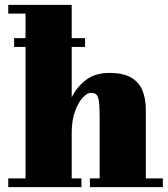

<svg xmlns="http://www.w3.org/2000/svg" viewBox="-20 -770 690 790"><path d="M38 -613H330V-577H38ZM14 -36H85V-714H14V-750H275V-369.5Q296 -412 333.5 -441Q371 -470 430 -470Q487 -470 519.8 -450.8Q552.5 -431.5 566.2 -397.5Q580 -363.5 580 -320V-36H650V0H350V-36H390V-292Q390 -334 386.8 -354.5Q383.5 -375 375.8 -381.5Q368 -388 354 -388Q338.5 -388 320 -368Q301.5 -348 288.2 -310.8Q275 -273.5 275 -222V-36H315V0H14Z"/></svg>

Font: Bodoni* 06pt Fatface
Style: Regular
Weight: 900
Version: Version 2.3